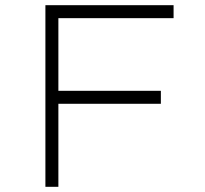

<svg xmlns="http://www.w3.org/2000/svg" viewBox="-20 -720 790 740"><path d="M155 0V-700H205V0ZM183 -320V-370H600V-320ZM186 -650V-700H649V-650Z"/></svg>

Font: Lexend Giga ExtraLight
Style: Regular
Weight: 250
Version: Version 1.007